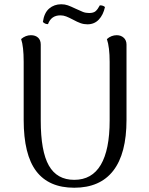

<svg xmlns="http://www.w3.org/2000/svg" viewBox="-20 -867 698 900"><path d="M573 -305Q573 -147 511 -67Q449 13 328 13Q209 13 150 -64.5Q91 -142 91 -305V-577Q91 -649 79 -684Q100 -702 125 -702Q146 -702 158.5 -690.5Q171 -679 171 -658V-302Q171 -158 209 -91Q247 -24 328 -24Q411 -24 452.5 -94.5Q494 -165 494 -302V-577Q494 -646 481 -684Q502 -702 527 -702Q547 -702 560 -690Q573 -678 573 -658ZM390 -753Q373 -753 357.5 -758.5Q342 -764 322 -775Q303 -785 290 -790Q277 -795 263 -795Q220 -795 205 -754H203Q191 -754 181 -764Q187 -807 210.5 -827Q234 -847 267 -847Q284 -847 298 -842Q312 -837 335 -826Q356 -816 369 -811Q382 -806 398 -806Q418 -806 428 -814.5Q438 -823 448 -842Q464 -842 472 -834Q464 -797 443 -775Q422 -753 390 -753Z"/></svg>

Font: Arima Madurai
Style: Regular
Weight: 400
Designer: Joana Correia and Natanael Gama
Foundry: NDISCOVER
Version: Version 1.019